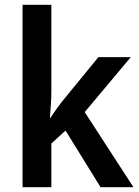

<svg xmlns="http://www.w3.org/2000/svg" viewBox="-20 -780 578 800"><path d="M194 -403Q194 -374 192 -345.5Q190 -317 188 -289H190Q203 -308 217 -328Q231 -348 246 -366L390 -542H525L333 -313L536 0H399L253 -236L194 -182V0H74V-760H194Z"/></svg>

Font: Noto Sans Gurmukhi UI SemiCondensed SemiBold
Style: Regular
Weight: 600
Width: 4
Designer: Jelle Bosma - Monotype Design Team
Foundry: Monotype Imaging Inc.
Version: Version 2.004; ttfautohint (v1.8.4.7-5d5b)